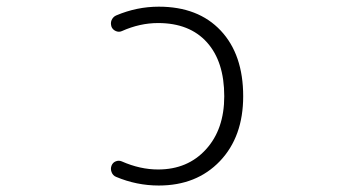

<svg xmlns="http://www.w3.org/2000/svg" viewBox="-20 -576 1040 584"><path d="M319.3 -72.3Q323.2 -82 332.5 -85.4Q341.8 -88.9 350.6 -85Q406.2 -60.5 460.9 -60.5Q550.8 -60.5 606.4 -121.6Q662.1 -182.6 662.1 -283.2Q662.1 -388.7 609.4 -447.3Q556.6 -505.9 460.9 -505.9Q405.3 -505.9 350.6 -481.4Q341.8 -477.5 332.5 -481.4Q323.2 -485.4 319.3 -494.1Q317.4 -500 317.4 -504.9Q317.4 -509.8 319.3 -514.6Q324.2 -525.4 334 -529.3Q396.5 -555.7 462.9 -555.7Q583 -555.7 651.4 -482.9Q719.7 -410.2 719.7 -283.2Q719.7 -160.2 648.9 -85.9Q578.1 -11.7 462.9 -11.7Q395.5 -11.7 333 -38.1Q323.2 -42 319.3 -52.7Q317.4 -57.6 317.4 -62.5Q317.4 -67.4 319.3 -72.3Z"/></svg>

Font: Rounded-X Mgen+ 2m light
Style: Regular
Weight: 200
Designer: [Source Han Sans]
Ryoko NISHIZUKA  (kana & ideographs); Paul D. Hunt (Latin, Greek & Cyrillic); Wenlong ZHANG  (bopomofo
Version: Version 1.059.20150602